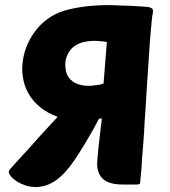

<svg xmlns="http://www.w3.org/2000/svg" viewBox="-20 -739 680 769"><path d="M578 -710Q586 -708 590 -704Q594 -700 592 -686Q590 -679 588.5 -663Q587 -647 585 -626Q583 -605 581 -582Q579 -559 578 -538Q577 -524 575.5 -500Q574 -476 572 -447.5Q570 -419 568 -388Q566 -357 564.5 -329.5Q563 -302 561.5 -280.5Q560 -259 559 -249V-246Q558 -236 558 -227Q558 -218 557 -208Q555 -182 553.5 -159.5Q552 -137 550 -117Q548 -96 547.5 -79Q547 -62 545 -48Q543 -21 542 -15Q542 -5 540 -3Q537 0 526 0H473Q416 0 393 -22Q369 -43 369 -84Q370 -97 371 -112.5Q372 -128 374 -143Q375 -153 377 -171.5Q379 -190 381.5 -209.5Q384 -229 385.5 -244.5Q387 -260 388 -265Q385 -264 382 -264Q379 -264 376 -263Q367 -245 354 -221.5Q341 -198 326.5 -174Q312 -150 297.5 -127Q283 -104 270 -86Q257 -68 241.5 -50.5Q226 -33 208 -19.5Q190 -6 168.5 2Q147 10 123 10Q101 10 83 4Q65 -2 51.5 -10Q38 -18 30 -26Q22 -34 19 -39Q14 -49 15.5 -53Q17 -57 19 -60Q21 -63 44.5 -88.5Q68 -114 100 -149Q113 -164 130 -183Q147 -202 163 -219Q179 -236 192 -250.5Q205 -265 211 -271Q168 -287 140.5 -310Q113 -333 97 -359.5Q81 -386 75 -413Q69 -440 69 -463Q69 -487 75 -515Q81 -543 94.5 -571Q108 -599 129.5 -625Q151 -651 182 -671Q215 -692 259 -702Q303 -712 344.5 -715.5Q386 -719 417.5 -718.5Q449 -718 458 -717Q475 -717 495 -716Q515 -715 532.5 -714Q550 -713 562.5 -712Q575 -711 578 -710ZM309 -569Q272 -558 254.5 -528Q237 -498 243 -461Q246 -440 257 -426.5Q268 -413 283 -406Q298 -399 315.5 -396.5Q333 -394 350 -396Q366 -398 376.5 -399.5Q387 -401 395 -405V-408L408 -571Q398 -573 369 -575Q340 -577 309 -569Z"/></svg>

Font: Poetsen One
Style: Regular
Weight: 400
Designer: Pablo Impallari, Rodrigo Fuenzalida
Foundry: Pablo Impallari, Rodrigo Fuenzalida
Version: Version 1.001; ttfautohint (v0.93) -l 8 -r 50 -G 200 -x 14 -